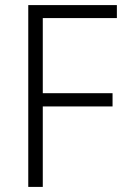

<svg xmlns="http://www.w3.org/2000/svg" viewBox="-20 -827 494 754"><path d="M148 -93V-409H422V-461H148V-756H439V-807H91V-93Z"/></svg>

Font: Noto Sans Kannada UI SemiCondensed Light
Style: Regular
Weight: 300
Width: 4
Designer: Jelle Bosma - Monotype Design Team
Foundry: Monotype Imaging Inc.
Version: Version 2.005